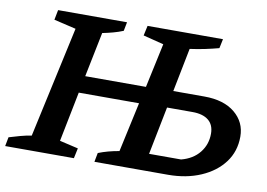

<svg xmlns="http://www.w3.org/2000/svg" viewBox="-93 -764 1219 875"><g transform="rotate(10 517.0 -326.0)"><path d="M-21 0 -13 -42Q13 -50 38.5 -57Q64 -64 90 -68L202 -582L100 -606L109 -652H428L420 -611Q398 -602 374 -595.5Q350 -589 325 -584L283 -377H564L608 -582L513 -606L523 -652H872L863 -609Q833 -601 800 -594Q767 -587 730 -582L690 -380H834Q924 -380 975.5 -337.5Q1027 -295 1027 -228Q1027 -160 989 -109Q951 -58 884 -29Q817 0 732 0H392L400 -42Q443 -59 496 -68L546 -298H267L221 -67L307 -47L297 0ZM631 -79H779Q833 -93 863 -130.5Q893 -168 893 -218Q893 -259 867 -280Q841 -301 793 -301H675Z"/></g></svg>

Font: Piazzolla SemiBold
Style: Italic
Weight: 600
Italic angle: -11.3°
Designer: Juan Pablo del Peral
Foundry: Huerta Tipografica
Version: Version 1.330